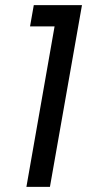

<svg xmlns="http://www.w3.org/2000/svg" viewBox="-20 -729 360 749"><path d="M83 0 192.9 -626H97.2L111.8 -709H299.8L174.8 0Z"/></svg>

Font: Poppins
Style: Italic
Weight: 400
Italic angle: -10°
Designer: Ninad Kale (Devanagari), Jonny Pinhorn (Latin)
Foundry: Indian Type Foundry
Version: Version 3.200;PS 1.000;hotconv 16.6.54;makeotf.lib2.5.65590